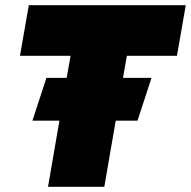

<svg xmlns="http://www.w3.org/2000/svg" viewBox="-20 -720 736 740"><path d="M105 -255H209L165 0H382L426 -255H510L564 -420H454L469 -505H662L696 -700H91L57 -505H252L237 -420H159Z"/></svg>

Font: Jost* Black
Style: Italic
Weight: 900
Italic angle: -10°
Version: Version 3.7